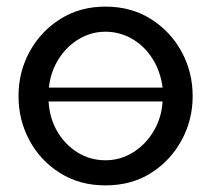

<svg xmlns="http://www.w3.org/2000/svg" viewBox="-20 -551 637 581"><path d="M299 10Q221 10 161.5 -27.5Q102 -65 69 -126.5Q36 -188 36 -260Q36 -333 69.5 -394.5Q103 -456 162.5 -493.5Q222 -531 299 -531Q377 -531 436.5 -493.5Q496 -456 529.5 -394.5Q563 -333 563 -260Q563 -188 529.5 -126.5Q496 -65 437 -27.5Q378 10 299 10ZM299 -455Q256 -455 219 -433Q182 -411 157.5 -372.5Q133 -334 128 -286H472Q466 -334 442 -372.5Q418 -411 380.5 -433Q343 -455 299 -455ZM299 -66Q344 -66 382 -89.5Q420 -113 444.5 -153.5Q469 -194 472 -244H127Q130 -193 153.5 -153Q177 -113 215 -89.5Q253 -66 299 -66Z"/></svg>

Font: Raleway Medium
Style: Regular
Weight: 500
Designer: Matt McInerney, Pablo Impallari, Rodrigo Fuenzalida
Foundry: Matt McInerney, Pablo Impallari, Rodrigo Fuenzalida
Version: Version 4.026